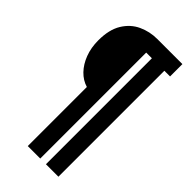

<svg xmlns="http://www.w3.org/2000/svg" viewBox="-264 -750 979 979"><g transform="rotate(45 225.5 -260.5)"><path d="M160 166V-260Q123 -271 94.5 -300.5Q66 -330 49.5 -373.5Q33 -417 33 -470Q33 -547 62.5 -595Q92 -643 139.5 -665Q187 -687 241 -687H422V-598H381V166H291V-598H250V166Z"/></g></svg>

Font: Archivo ExtraCondensed
Style: Bold
Weight: 700
Width: 2
Designer: Hector Gatti
Foundry: Omnibus-Type
Version: Version 2.001